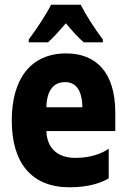

<svg xmlns="http://www.w3.org/2000/svg" viewBox="-20 -786 540 816"><path d="M102 -618V-606H184C204 -623 230 -653 260 -687C288 -653 313 -626 336 -606H417V-618C380 -668 345 -722 323 -766H197C179 -728 133 -659 102 -618ZM276 10C357 10 410 -9 442 -28V-154C412 -133 365 -115 300 -115C229 -115 180 -152 177 -229H470V-307C470 -480 387 -559 261 -559C111 -559 30 -451 30 -274C30 -91 116 10 276 10ZM330 -330H177C179 -403 208 -437 257 -437C301 -437 329 -405 330 -330Z"/></svg>

Font: Noto Sans Mono ExtraCondensed ExtraBold
Style: Regular
Weight: 800
Width: 2
Designer: Monotype Design Team
Foundry: Monotype Imaging Inc.
Version: Version 2.014